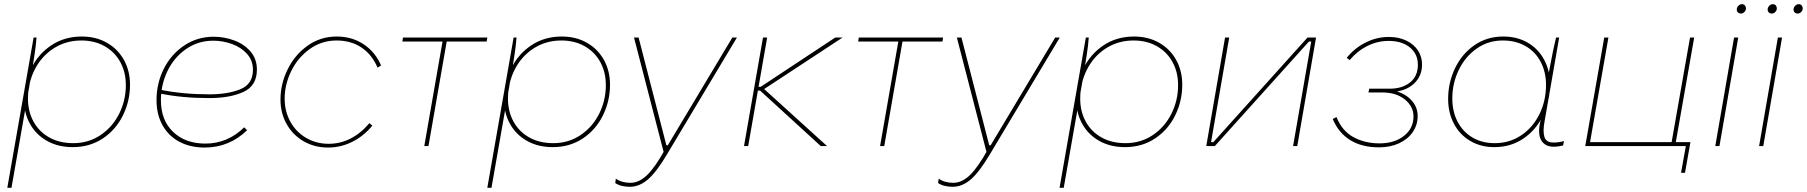

<svg xmlns="http://www.w3.org/2000/svg" viewBox="-20 -700 8658 920"><path d="M141 -520H155Q152 -479 145 -435Q138 -391 134 -366L132 -354L131 -347L35 200H15ZM95 -223Q95 -302 129 -371.5Q163 -441 226 -483Q289 -525 372 -525Q440 -525 492.5 -495Q545 -465 574 -412.5Q603 -360 603 -294Q603 -216 569 -147Q535 -78 472.5 -36.5Q410 5 329 5Q259 5 206 -24.5Q153 -54 124 -106Q95 -158 95 -223ZM583 -292Q583 -354 556.5 -402.5Q530 -451 481.5 -478.5Q433 -506 370 -506Q296 -506 237.5 -468.5Q179 -431 146.5 -367Q114 -303 114 -227Q114 -166 140.5 -117.5Q167 -69 216 -41.5Q265 -14 331 -14Q404 -14 461.5 -52.5Q519 -91 551 -155Q583 -219 583 -292Z M730 -220Q730 -302 765.5 -371.5Q801 -441 863.5 -482.5Q926 -524 1004 -524Q1055 -524 1103 -506Q1151 -488 1181 -452.5Q1211 -417 1211 -367Q1211 -289 1146.5 -259.5Q1082 -230 983 -230Q852 -230 746 -252L748 -270Q856 -248 983 -248Q1072 -248 1132 -272.5Q1192 -297 1192 -366Q1192 -410 1164 -441.5Q1136 -473 1092 -489Q1048 -505 1002 -505Q929 -505 871.5 -465Q814 -425 782.5 -359.5Q751 -294 751 -220Q751 -124 809.5 -68Q868 -12 964 -12Q1018 -12 1065 -32Q1112 -52 1150 -90L1164 -76Q1122 -35 1071 -14Q1020 7 961 7Q892 7 840 -20.5Q788 -48 759 -99.5Q730 -151 730 -220Z M1324 -223Q1324 -298 1358.5 -368Q1393 -438 1454.5 -481.5Q1516 -525 1593 -525Q1667 -525 1723 -487.5Q1779 -450 1806 -386L1789 -376Q1763 -438 1712.5 -472Q1662 -506 1593 -506Q1521 -506 1464 -465Q1407 -424 1375.5 -359.5Q1344 -295 1344 -227Q1344 -167 1371 -117.5Q1398 -68 1446.5 -39.5Q1495 -11 1555 -11Q1611 -11 1660.5 -36.5Q1710 -62 1750 -110L1764 -98Q1723 -48 1668 -20.5Q1613 7 1552 7Q1487 7 1435 -23Q1383 -53 1353.5 -105.5Q1324 -158 1324 -223Z M1911 -520H2315L2312 -501H1908ZM2033 0H2013L2102 -510H2122Z M2441 -520H2455Q2452 -479 2445 -435Q2438 -391 2434 -366L2432 -354L2431 -347L2335 200H2315ZM2395 -223Q2395 -302 2429 -371.5Q2463 -441 2526 -483Q2589 -525 2672 -525Q2740 -525 2792.5 -495Q2845 -465 2874 -412.5Q2903 -360 2903 -294Q2903 -216 2869 -147Q2835 -78 2772.5 -36.5Q2710 5 2629 5Q2559 5 2506 -24.5Q2453 -54 2424 -106Q2395 -158 2395 -223ZM2883 -292Q2883 -354 2856.5 -402.5Q2830 -451 2781.5 -478.5Q2733 -506 2670 -506Q2596 -506 2537.5 -468.5Q2479 -431 2446.5 -367Q2414 -303 2414 -227Q2414 -166 2440.5 -117.5Q2467 -69 2516 -41.5Q2565 -14 2631 -14Q2704 -14 2761.5 -52.5Q2819 -91 2851 -155Q2883 -219 2883 -292Z M2928 177 2931 156Q2959 176 3001 176Q3042 176 3080.5 139Q3119 102 3166 17L3164 44L3018 -520H3040L3173 -4H3180L3489 -520H3511L3177 38Q3126 124 3085 159.5Q3044 195 2998 195Q2977 195 2959 190.5Q2941 186 2928 177Z M3636 -520H3656L3565 0H3545ZM3622 -266H3603L3606 -284H3625L3982 -520H4017L3632 -267V-282L3943 0H3913Z M4095 -520H4499L4496 -501H4092ZM4217 0H4197L4286 -510H4306Z M4475 177 4478 156Q4506 176 4548 176Q4589 176 4627.5 139Q4666 102 4713 17L4711 44L4565 -520H4587L4720 -4H4727L5036 -520H5058L4724 38Q4673 124 4632 159.5Q4591 195 4545 195Q4524 195 4506 190.5Q4488 186 4475 177Z M5183 -520H5197Q5194 -479 5187 -435Q5180 -391 5176 -366L5174 -354L5173 -347L5077 200H5057ZM5137 -223Q5137 -302 5171 -371.5Q5205 -441 5268 -483Q5331 -525 5414 -525Q5482 -525 5534.5 -495Q5587 -465 5616 -412.5Q5645 -360 5645 -294Q5645 -216 5611 -147Q5577 -78 5514.5 -36.5Q5452 5 5371 5Q5301 5 5248 -24.5Q5195 -54 5166 -106Q5137 -158 5137 -223ZM5625 -292Q5625 -354 5598.5 -402.5Q5572 -451 5523.5 -478.5Q5475 -506 5412 -506Q5338 -506 5279.5 -468.5Q5221 -431 5188.5 -367Q5156 -303 5156 -227Q5156 -166 5182.5 -117.5Q5209 -69 5258 -41.5Q5307 -14 5373 -14Q5446 -14 5503.5 -52.5Q5561 -91 5593 -155Q5625 -219 5625 -292Z M5850 -520H5870L5783 -19H5794L6245 -520H6286L6196 0H6176L6263 -501H6252L5801 0H5760Z M6366 -130 6384 -139Q6411 -72 6466 -42.5Q6521 -13 6590 -13Q6662 -13 6707.5 -49Q6753 -85 6753 -142Q6753 -190 6711.5 -223.5Q6670 -257 6603 -257H6537L6541 -275H6639Q6699 -275 6736.5 -305Q6774 -335 6774 -390Q6774 -441 6736 -472.5Q6698 -504 6634 -504Q6581 -504 6532.5 -480Q6484 -456 6447 -412L6433 -423Q6471 -470 6524 -496.5Q6577 -523 6635 -523Q6682 -523 6718.5 -505.5Q6755 -488 6774.5 -458Q6794 -428 6794 -391Q6794 -335 6754.5 -298.5Q6715 -262 6646 -259L6648 -269Q6708 -256 6740.5 -222.5Q6773 -189 6773 -144Q6773 -101 6749 -66.5Q6725 -32 6683 -13Q6641 6 6588 6Q6506 6 6450 -28.5Q6394 -63 6366 -130Z M7361 -119 7375 -178 7399 -339Q7403 -358 7406 -376Q7424 -472 7436 -520H7451L7381 -118Q7372 -70 7380.5 -43.5Q7389 -17 7424 -17Q7449 -17 7474 -24L7470 -3Q7446 3 7425 3Q7383 3 7365 -28Q7347 -59 7361 -119ZM7407 -297Q7407 -218 7374.5 -148.5Q7342 -79 7281 -37Q7220 5 7140 5Q7075 5 7024.5 -25Q6974 -55 6946.5 -107.5Q6919 -160 6919 -226Q6919 -304 6952 -373Q6985 -442 7045 -483.5Q7105 -525 7183 -525Q7250 -525 7300.5 -495.5Q7351 -466 7379 -414Q7407 -362 7407 -297ZM6939 -228Q6939 -166 6964 -117.5Q6989 -69 7035 -41.5Q7081 -14 7142 -14Q7213 -14 7269 -51.5Q7325 -89 7356.5 -153Q7388 -217 7388 -293Q7388 -354 7363 -402.5Q7338 -451 7291 -478.5Q7244 -506 7181 -506Q7111 -506 7056 -467.5Q7001 -429 6970 -365Q6939 -301 6939 -228Z M8078 -520H8098L8009 -14H7989ZM8054 128H8035L8058 0H7576L7667 -520H7687L7599 -19H8080Z M8289 -520H8309L8219 0H8199ZM8302 -654Q8302 -664 8309.5 -672Q8317 -680 8327 -680Q8336 -680 8341 -674Q8346 -668 8346 -660Q8346 -650 8338.5 -642.5Q8331 -635 8322 -635Q8313 -635 8307.5 -640.5Q8302 -646 8302 -654Z M8499 -520H8519L8429 0H8409ZM8574 -654Q8574 -664 8581.5 -672Q8589 -680 8599 -680Q8608 -680 8613 -674Q8618 -668 8618 -660Q8618 -650 8610.5 -642.5Q8603 -635 8594 -635Q8585 -635 8579.5 -640.5Q8574 -646 8574 -654ZM8450 -654Q8450 -664 8457.5 -672Q8465 -680 8475 -680Q8484 -680 8489 -674Q8494 -668 8494 -660Q8494 -650 8486.5 -642.5Q8479 -635 8470 -635Q8461 -635 8455.5 -640.5Q8450 -646 8450 -654Z"/></svg>

Font: Fixel Italic Variable 20240409 Display Thin
Style: Italic
Weight: 100
Italic angle: -10°
Designer: AlfaBravo + MacPaw
Foundry: Kyrylo Tkachov, Marchela Mozhyna, Serhii Makarenko, Maria Weinstein, Zakhar Kryvoshyya
Version: Version 1.211;Glyphs 3.2 (3225)